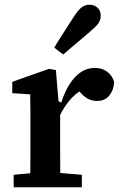

<svg xmlns="http://www.w3.org/2000/svg" viewBox="-20 -794 515 814"><path d="M38 0V-53L146 -63H206L327 -53V0ZM108 0Q108 -30 108.5 -67Q109 -104 109 -143Q109 -182 109 -215V-269Q109 -294 109 -314.5Q109 -335 108.5 -354.5Q108 -374 108 -394L32 -399V-447L187 -502L217 -497L228 -364L235 -363V-215Q235 -182 235 -143Q235 -104 235.5 -67Q236 -30 236 0ZM223 -279 211 -360H240Q255 -407 276.5 -439.5Q298 -472 324 -489Q350 -506 382 -506Q414 -506 435.5 -489Q457 -472 464 -446Q462 -412 443.5 -389Q425 -366 392 -366Q369 -366 351.5 -376Q334 -386 320 -403L298 -426L349 -425Q304 -404 272.5 -365.5Q241 -327 223 -279ZM210 -592Q222 -613 235.5 -633.5Q249 -654 263 -676.5Q277 -699 293 -723Q311 -751 325.5 -762.5Q340 -774 360 -774Q379 -774 393 -761.5Q407 -749 407 -728Q407 -709 396.5 -694.5Q386 -680 362 -660Q341 -642 321.5 -625.5Q302 -609 284 -594Q266 -579 248 -563Z"/></svg>

Font: Source Serif 4 SemiBold
Style: Regular
Weight: 600
Designer: Frank Grießhammer
Foundry: Adobe Systems Incorporated
Version: Version 4.004;hotconv 1.0.116;makeotfexe 2.5.65601